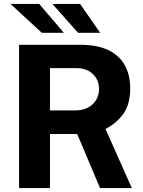

<svg xmlns="http://www.w3.org/2000/svg" viewBox="-20 -949 722 969"><path d="M484.8 0 369.5 -272.8H232.2V0H76.2V-723H386Q471.5 -723 527.6 -695.5Q583.6 -668 610.4 -618.8Q637.2 -569.6 637.2 -503.5Q637.2 -424.4 603.6 -376.1Q570 -327.9 512.5 -298.2L645.2 0ZM479.8 -500.2Q479.8 -531.4 465.2 -555Q450.8 -578.6 425.8 -591.8Q400.8 -605 369.2 -605H232.2V-391.8H361Q396.8 -391.8 423.6 -405.8Q450.4 -419.8 465.1 -444.4Q479.8 -469.1 479.8 -500.2ZM485.4 -783.5H374L244.4 -929H384.2ZM302.2 -783.5H190.9L33.2 -929H178Z"/></svg>

Font: Public Sans VF
Style: Regular
Weight: 400
Designer: Pablo Impallari, Rodrigo Fuenzalida (Modified by Dan O. Williams and USWDS)
Version: Version 1.003